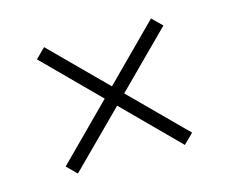

<svg xmlns="http://www.w3.org/2000/svg" viewBox="-62 -644 631 528"><g transform="rotate(-15 253.0 -380.0)"><path d="M100.5 -200 73 -227.5 225 -380 73 -532.5 100.5 -560 253 -407.5 405 -560 433 -532.5 280.5 -380 433 -227.5 405 -200 253 -352.5Z"/></g></svg>

Font: Encode Sans Expanded ExtraLight
Style: Regular
Weight: 200
Width: 7
Designer: Multiple Designers
Foundry: Impallari Type
Version: Version 3.000; ttfautohint (v1.8.3) -l 8 -r 50 -G 200 -x 14 